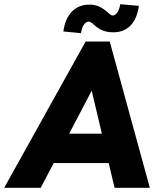

<svg xmlns="http://www.w3.org/2000/svg" viewBox="-54 -895 772 915"><path d="M-34 0H140L202 -118H464L492 0H660L469 -697H354ZM248 -745 332 -737C337 -772 352 -792 369 -792C392 -792 407 -741 486 -741C551 -741 596 -782 608 -867L519 -875C514 -841 498 -821 483 -821C463 -821 441 -873 372 -873C306 -873 259 -829 248 -745ZM275.5 -258 383 -463 431.5 -258Z"/></svg>

Font: HK Grotesk Black
Style: Italic
Weight: 900
Italic angle: -16°
Designer: Alfredo Marco Pradil
Foundry: Hanken Design Co.
Version: Version 3.001;FEAKit 1.0